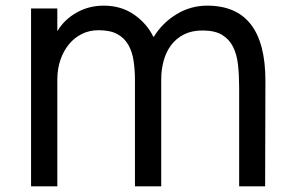

<svg xmlns="http://www.w3.org/2000/svg" viewBox="-20 -660 1045 680"><path d="M920 -374 919 0H827V-350Q827 -393 823 -430Q819 -467 805.5 -494Q792 -521 766.5 -536.5Q741 -552 697 -552Q659 -552 631.5 -538Q604 -524 586 -500Q568 -476 559.5 -444.5Q551 -413 551 -379V0H458V-374Q458 -413 453 -445.5Q448 -478 434 -502Q420 -526 395 -539.5Q370 -553 329 -553Q297 -553 270.5 -540Q244 -527 224.5 -503.5Q205 -480 194 -448Q183 -416 183 -378V0H90V-630H183V-551H184Q208 -591 251.5 -615.5Q295 -640 347 -640Q409 -640 454.5 -608.5Q500 -577 523 -530H525Q555 -579 605 -609.5Q655 -640 714 -640Q920 -640 920 -374Z"/></svg>

Font: TypoPRO Sinkin Sans
Style: 400 Regular
Weight: 400
Designer: Keith Bates
Foundry: K-Type
Version: Sinkin Sans (version 1.0)  by Keith Bates   •   © 2014   www